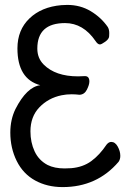

<svg xmlns="http://www.w3.org/2000/svg" viewBox="-20 -738 540 782"><path d="M235 24Q172 24 123 -3Q74 -30 48 -82.5Q22 -135 22 -198Q22 -251 43 -294Q89 -384 144 -391Q51 -416 51 -541Q51 -616 100 -663Q149 -710 230 -717L254 -718Q307 -718 349.5 -692.5Q392 -667 419 -628Q425 -618 425 -603Q425 -601 424.5 -590Q424 -579 408.5 -568Q393 -557 387 -557Q378 -557 369 -571Q319 -644 245 -644Q132 -644 132 -540Q132 -501 158 -475Q206 -427 298 -427L326 -428Q344 -428 344 -406Q344 -393 334 -373Q324 -353 304 -352Q287 -354 272 -354Q250 -354 231 -350Q177 -339 140.5 -301Q104 -263 104 -203Q104 -158 121 -121.5Q138 -85 174 -66Q202 -52 243 -52L270 -53Q318 -57 352 -82Q386 -107 414 -149Q423 -160 433 -160Q449 -160 459.5 -141Q470 -122 470 -103Q470 -89 463 -79Q375 24 235 24Z"/></svg>

Font: LXGW WenKai Mono Medium
Style: Regular
Weight: 500
Monospace: yes
Designer: LXGW / Fontworks Inc.
Foundry: LXGW / Fontworks Inc.
Version: Version 1.520; June 14, 2025